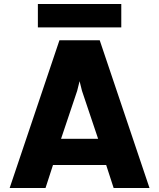

<svg xmlns="http://www.w3.org/2000/svg" viewBox="-20 -933 790 953"><path d="M28 0H206L243 -114H507L544 0H722L475 -733H275ZM168 -797H582V-913H168ZM283 -244 363 -482 375 -530 387 -482 467 -244Z"/></svg>

Font: Kreadon Extra Bold
Style: Regular
Weight: 800
Designer: kohakuno
Foundry: StudioGnu
Version: Version 1.000;Glyphs 3.1.2 (3151)